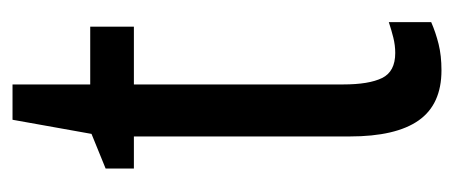

<svg xmlns="http://www.w3.org/2000/svg" viewBox="-224 -474 708 299"><g transform="rotate(-90 129.5 -324.0)"><path d="M197 -62Q209 -62 221 -65Q233 -68 245 -72V-6Q229 1 211 5.5Q193 10 170 10Q117 10 92 -25.5Q67 -61 67 -133V-469H17V-513L71 -535L93 -658H148V-537H238V-469H148V-143Q148 -103 158 -82.5Q168 -62 197 -62Z"/></g></svg>

Font: Noto Sans Gurmukhi ExtraCondensed
Style: Regular
Weight: 400
Width: 2
Designer: Jelle Bosma - Monotype Design Team
Foundry: Monotype Imaging Inc.
Version: Version 2.004; ttfautohint (v1.8.4.7-5d5b)